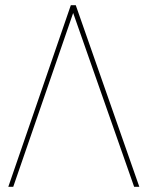

<svg xmlns="http://www.w3.org/2000/svg" viewBox="-20 -720 573 740"><path d="M517 0 272 -700H253L12 0H31L262 -670L497 0Z"/></svg>

Font: Advent Pro
Style: Thin
Weight: 100
Designer: Andreas Kalpakidis
Foundry: Andreas Kalpakidis
Version: Version 2.002 2007